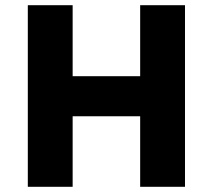

<svg xmlns="http://www.w3.org/2000/svg" viewBox="-20 -720 820 740"><path d="M520.2 -700H693V0H520.2ZM87.2 -700H260V0H87.2ZM155.2 -426.2H612.6V-271.8H154.6Z"/></svg>

Font: Easer Grotesk Variable
Style: Regular
Weight: 400
Designer: Boardeaser, Bonnie Shaver-Troup, Thomas Jockin
Foundry: Lexend
Version: Version 1.001;Glyphs 3.1.2 (3151)